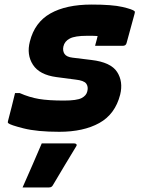

<svg xmlns="http://www.w3.org/2000/svg" viewBox="-20 -569 640 842"><path d="M382 -549Q472 -549 517 -538.5Q562 -528 570 -520Q573 -517 570 -508L535 -380Q532 -368 518 -368H397L399 -376Q402 -387 404.5 -396Q407 -405 408 -411Q397 -412 385.5 -412Q374 -412 361 -412Q309 -412 286 -400Q263 -388 258 -365Q254 -346 263 -332.5Q272 -319 299 -316L381 -306Q466 -296 493.5 -253.5Q521 -211 507 -154Q485 -68 415.5 -29.5Q346 9 240 9Q143 9 83.5 -6Q24 -21 16 -29Q13 -32 15 -38Q24 -73 31.5 -102Q39 -131 46 -161H66Q109 -142 151 -135Q193 -128 260 -128Q317 -128 338 -139Q359 -150 363 -169Q368 -189 358 -202.5Q348 -216 311 -220L227 -231Q153 -241 124.5 -285Q96 -329 111 -387Q132 -471 201 -510Q270 -549 382 -549ZM163 60H306Q312 60 315 63.5Q318 67 314 73Q288 116 263.5 156.5Q239 197 212 243Q210 247 206 250Q202 253 195 253H79Q101 203 122.5 154Q144 105 163 60Z"/></svg>

Font: Recursive Mn Lnr St XBd
Style: Italic
Weight: 800
Italic angle: -15°
Monospace: yes
Version: Version 1.079;hotconv 1.0.112;makeotfexe 2.5.65598; ttfautoh